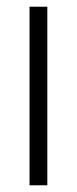

<svg xmlns="http://www.w3.org/2000/svg" viewBox="-20 -552 229 572"><path d="M121 0V-532H68V0Z"/></svg>

Font: Noto Sans Gujarati UI ExtraCondensed Light
Style: Regular
Weight: 300
Width: 2
Designer: Jelle Bosma - Monotype Design Team, Universal Thirst
Foundry: Monotype Imaging Inc.
Version: Version 2.106